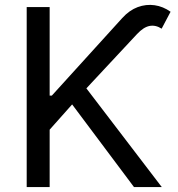

<svg xmlns="http://www.w3.org/2000/svg" viewBox="-20 -756 718 776"><path d="M87.9 0V-727.5H180.7V-369.6H189.5L474.1 -683.1Q502.9 -714.8 536.6 -727.3Q570.3 -739.7 604.7 -734.9Q639.2 -730 669.4 -708.5L633.3 -640.1Q608.9 -655.8 584.5 -651.1Q560.1 -646.5 533.7 -618.2L329.1 -398.9L633.8 0H521.5L271.5 -334L180.7 -231.9V0Z"/></svg>

Font: Inter Variable LoSnoCo
Style: Regular
Weight: 400
Designer: Rasmus Andersson
Foundry: rsms
Version: Version 4.000;git-a52131595; featfreeze: case,dlig,ss01,ss02